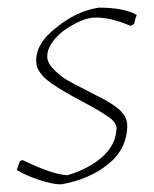

<svg xmlns="http://www.w3.org/2000/svg" viewBox="-20 -477 403 504"><path d="M140 7Q118 7 82 -5Q46 -17 24 -31L32 -54L39 -57Q117 -19 157 -17Q214 -34 249.5 -66Q285 -98 286 -142Q285 -150 279 -157.5Q273 -165 260.5 -173Q248 -181 238.5 -187Q229 -193 210 -203Q191 -213 182 -218Q178 -220 165 -227.5Q152 -235 147.5 -237.5Q143 -240 132 -247Q121 -254 116 -257.5Q111 -261 103 -267.5Q95 -274 91 -279Q87 -284 82.5 -290.5Q78 -297 76.5 -304Q75 -311 75 -318Q75 -364 127 -404Q180 -448 240 -457Q304 -457 339 -438L336 -430L332 -414L323 -409Q272 -431 231 -431Q196 -431 145 -395Q104 -361 104 -329Q104 -312 121.5 -294.5Q139 -277 155 -267.5Q171 -258 205 -241Q210 -238 222 -232Q234 -226 240 -223Q246 -220 256 -214.5Q266 -209 272 -205Q278 -201 285.5 -195.5Q293 -190 297.5 -185Q302 -180 306 -174Q310 -168 312 -161.5Q314 -155 314 -148Q314 -87 264.5 -46.5Q215 -6 140 7Z"/></svg>

Font: Albura ExtraLight
Style: Italic
Weight: 156
Italic angle: -7°
Designer: Mercedes Jáuregui
Foundry: Omnibus-Type Team
Version: Version 1.000